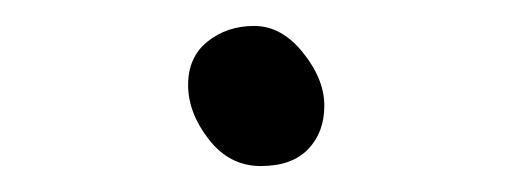

<svg xmlns="http://www.w3.org/2000/svg" viewBox="-20 -492 390 148"><path d="M176 -472Q197 -472 213.5 -451.5Q230 -431 230 -410.5Q230 -390 217.5 -377Q205 -364 181 -364Q157 -364 141 -384.5Q125 -405 125 -426.5Q125 -448 140 -460Q155 -472 176 -472Z"/></svg>

Font: Fusion Kai T
Style: Regular
Weight: 400
Designer: Fontworks Inc.
Version: Version 24.134;May 13, 2024